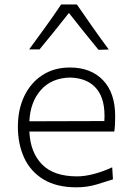

<svg xmlns="http://www.w3.org/2000/svg" viewBox="-20 -818 582 849"><path d="M317.9 10.3Q230.5 10.3 172.9 -24.4Q115.2 -59.1 87.2 -119.6Q59.1 -180.2 59.1 -257.8Q59.1 -334 87.4 -393.1Q115.7 -452.1 167.5 -485.8Q219.2 -519.5 289.1 -519.5Q381.8 -519.5 435.5 -463.4Q489.3 -407.2 489.3 -304.2Q489.3 -284.7 488.5 -268.3Q487.8 -252 485.4 -236.3H109.9Q113.8 -145 165.3 -91.6Q216.8 -38.1 321.3 -38.1Q354 -38.1 394.5 -48.6Q435.1 -59.1 476.1 -78.1L479.5 -24.9Q449.7 -15.1 407.5 -2.4Q365.2 10.3 317.9 10.3ZM441.4 -282.7Q447.3 -375.5 408.2 -424.1Q369.1 -472.7 290 -475.1Q207.5 -473.1 160.6 -419.9Q113.8 -366.7 109.9 -281.7ZM415.5 -597.7Q382.3 -638.2 349.4 -679.2Q316.4 -720.2 284.7 -760.7Q253.4 -720.7 220.9 -680.4Q188.5 -640.1 154.8 -599.6H108.9Q146 -649.9 181.6 -699.5Q217.3 -749 250.5 -798.3H319.8Q353.5 -749 388.7 -699.2Q423.8 -649.4 460.9 -599.1Z"/></svg>

Font: Pinar-DS3-FD Light
Style: Regular
Weight: 300
Designer: Amin Abedi
Version: Version 3.000